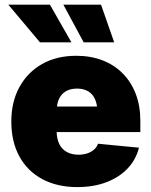

<svg xmlns="http://www.w3.org/2000/svg" viewBox="-20 -780 639 811"><path d="M306.6 10.3Q221.7 10.3 158.7 -23.4Q95.7 -57.1 61.8 -119.4Q27.8 -181.6 27.8 -267.1Q27.8 -349.6 62 -412.1Q96.2 -474.6 157.7 -509.5Q219.2 -544.4 301.8 -544.4Q363.3 -544.4 413.1 -525.1Q462.9 -505.9 498.5 -469.7Q534.2 -433.6 553.5 -383.1Q572.8 -332.5 572.8 -269.5V-222.2H87.4V-330.1H481.9L391.1 -308.6Q391.1 -339.8 381.1 -361.6Q371.1 -383.3 352.1 -394.5Q333 -405.8 305.2 -405.8Q277.3 -405.8 258.1 -394.5Q238.8 -383.3 229 -361.6Q219.2 -339.8 219.2 -308.6V-228Q219.2 -194.3 230.5 -171.6Q241.7 -148.9 262.7 -137.7Q283.7 -126.5 311.5 -126.5Q332 -126.5 348.6 -132.1Q365.2 -137.7 377 -147.9Q388.7 -158.2 394 -172.9L566.9 -156.2Q554.7 -106 519.3 -68.6Q483.9 -31.2 429.7 -10.5Q375.5 10.3 306.6 10.3ZM333.5 -601.1 247.6 -760.3H406.7L462.4 -601.1ZM148.9 -601.1 15.1 -760.3H190.9L281.7 -601.1Z"/></svg>

Font: Inter 20pt Black
Style: Regular
Weight: 900
Version: Version 4.001;git-66647c0bb